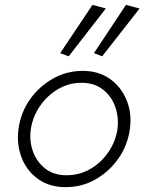

<svg xmlns="http://www.w3.org/2000/svg" viewBox="-20 -762 595 791"><path d="M263 -530 416 -727 361 -742 228 -543ZM401 -530 555 -727 499 -742 367 -543ZM56 -230Q48 -166 69.5 -111.5Q91 -57 137.5 -24Q184 9 250 9Q318 9 374.5 -23.5Q431 -56 468.5 -110Q506 -164 515 -230Q524 -294 502 -348.5Q480 -403 433.5 -436.5Q387 -470 321 -470Q254 -470 197 -437.5Q140 -405 102.5 -351Q65 -297 56 -230ZM107 -230Q115 -282 145 -325.5Q175 -369 219.5 -395Q264 -421 316 -421Q368 -421 403.5 -393.5Q439 -366 454.5 -323Q470 -280 464 -230Q456 -178 426 -134.5Q396 -91 351.5 -65.5Q307 -40 254 -40Q202 -40 167 -67Q132 -94 116 -137.5Q100 -181 107 -230Z"/></svg>

Font: Jost Light
Style: Italic
Weight: 300
Italic angle: -5°
Version: Version 3.710